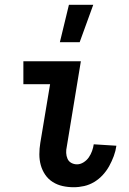

<svg xmlns="http://www.w3.org/2000/svg" viewBox="-20 -777 540 805"><path d="M289 8Q265 8 242.5 3Q220 -2 201 -14Q182 -26 169.5 -44.5Q157 -63 151 -84.5Q145 -106 145 -130Q145 -154 149 -178L190 -424H78V-520H319L260 -162Q257 -149 257.5 -136Q258 -123 263 -111.5Q268 -100 279 -94Q290 -88 303 -88Q317 -88 330.5 -96.5Q344 -105 352.5 -117.5Q361 -130 366 -144Q371 -158 373 -172L468 -166Q465 -144 457 -122.5Q449 -101 438 -81Q427 -61 411 -43.5Q395 -26 375 -14Q355 -2 333 3Q311 8 289 8ZM231 -600 269 -757H371L314 -600Z"/></svg>

Font: Iosevka
Style: Bold Italic
Weight: 700
Italic angle: -9°
Monospace: yes
Designer: Belleve Invis
Foundry: Belleve Invis
Version: Version 32.5.0; ttfautohint (v1.8.4)